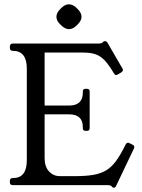

<svg xmlns="http://www.w3.org/2000/svg" viewBox="-20 -863 664 895"><path d="M599 -188Q610 -183 604 -170L521 4Q518 12 511 12Q508 12 503 9L499 4Q496 2 492.5 1Q489 0 481 0H40Q26 0 26 -13V-20Q26 -33 40 -33H41Q105 -33 105 -116V-543Q105 -626 40 -626Q26 -626 26 -640V-646Q26 -660 40 -660H440Q452 -660 457 -664L462 -669Q464 -671 470 -671Q477 -671 481 -664L550 -545Q553 -541 553 -537Q553 -531 546 -526L531 -517Q524 -513 521 -513Q516 -513 511 -521L508 -526Q486 -563 466.5 -583Q447 -603 424 -610.5Q401 -618 367 -618H188V-371H302Q334 -371 350 -386Q366 -401 366 -430V-436Q366 -449 379 -449H385Q398 -449 398 -436V-266Q398 -253 385 -253H379Q366 -253 366 -266V-271Q366 -330 302 -330H188V-126Q188 -86 208.5 -64Q229 -42 258 -42H333Q381 -42 415.5 -48Q450 -54 475 -69Q500 -84 520.5 -112Q541 -140 563 -184L566 -190Q568 -195 573 -197Q578 -199 585 -195ZM301 -843Q321 -843 340 -823Q360 -804 360 -785Q360 -766 340 -747Q321 -727 301 -727Q283 -727 263 -747Q243 -765 243 -785Q243 -804 263 -823Q282 -843 301 -843Z"/></svg>

Font: Young Serif Light
Style: Regular
Weight: 300
Designer: Bastien Sozeau
Foundry: NBR — Bastien Sozeau
Version: Version 5.001